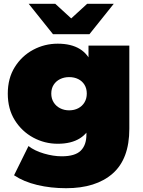

<svg xmlns="http://www.w3.org/2000/svg" viewBox="-20 -787 751 1011"><path d="M328 204Q247 204 176 187Q105 170 54 136L130 -18Q162 7 211.5 21.5Q261 36 305 36Q375 36 405 6.5Q435 -23 435 -78V-124L445 -294L446 -464V-547H661V-109Q661 50 573 127Q485 204 328 204ZM284 -30Q215 -30 155 -62.5Q95 -95 58 -154Q21 -213 21 -294Q21 -375 58 -434Q95 -493 155 -525Q215 -557 284 -557Q355 -557 400.5 -529Q446 -501 468 -442.5Q490 -384 490 -294Q490 -204 468 -145.5Q446 -87 400.5 -58.5Q355 -30 284 -30ZM344 -206Q371 -206 392 -217Q413 -228 425 -248Q437 -268 437 -294Q437 -321 425 -340.5Q413 -360 392 -370.5Q371 -381 344 -381Q318 -381 296.5 -370.5Q275 -360 262.5 -340.5Q250 -321 250 -294Q250 -268 262.5 -248Q275 -228 296.5 -217Q318 -206 344 -206ZM259 -607 131 -767H271L413 -637H297L439 -767H579L451 -607Z"/></svg>

Font: MOST Montserrat Black
Style: Regular
Weight: 900
Designer: Julieta Ulanovsky
Foundry: Julieta Ulanovsky
Version: Version 8.000;March 11, 2024;FontCreator 15.0.0.2926 64-bit